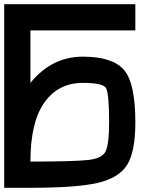

<svg xmlns="http://www.w3.org/2000/svg" viewBox="-20 -895 790 915"><path d="M375 -625Q515.6 -625 570.3 -562.5Q625 -500 625 -312.5Q625 -171.9 585.9 -109.4Q546.9 -46.9 445.3 -23.4Q343.8 0 125 0H0V-875H125V-500Q226.6 -625 375 -625ZM500 -312.5Q500 -453.1 484.4 -476.6Q468.8 -500 375 -500Q257.8 -500 191.4 -406.2Q125 -312.5 125 -125Q335.9 -125 402.3 -132.8Q468.8 -140.6 484.4 -175.8Q500 -210.9 500 -312.5ZM625 -875V-750H0V-875Z"/></svg>

Font: CraftyPE
Style: Regular
Weight: 400
Designer: Erek Butcher
Foundry: Haunted Coop
Version: Version 0.018;April 4, 2024;FontCreator 15.0.0.2962 64-bit